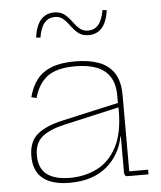

<svg xmlns="http://www.w3.org/2000/svg" viewBox="-54 -808 722 862"><g transform="rotate(-5 307.0 -377.0)"><path d="M487 0Q479.5 0 475.8 -4.5Q472 -9 472 -17V-231L474 -241L473 -299L472 -320V-363Q472 -418.5 450 -451Q428 -483.5 388.5 -497.8Q349 -512 296 -512Q212 -512 170 -480.8Q128 -449.5 110 -385L87 -391Q99.5 -439 124.8 -470.8Q150 -502.5 191.8 -518.2Q233.5 -534 296 -534Q358 -534 402.8 -517.5Q447.5 -501 471.8 -463.8Q496 -426.5 496 -364V-21H581V0ZM226 7Q146.5 7 105.2 -26.2Q64 -59.5 64 -127Q64 -192.5 103.5 -225.2Q143 -258 221 -275L480 -333V-313L225 -255Q157.5 -240 123.2 -211.8Q89 -183.5 89 -128Q89 -70.5 124.5 -42.8Q160 -15 229 -15Q296.5 -15 352 -43Q407.5 -71 440.2 -133.5Q473 -196 473 -299L479 -180H470Q454.5 -97.5 392 -45.2Q329.5 7 226 7ZM439.5 -753 458.5 -750.5Q450.5 -696 427.5 -671Q404.5 -646 368 -646Q342 -646 324.5 -658.5Q307 -671 289 -695.5Q272 -719 257.8 -729.8Q243.5 -740.5 223 -740.5Q195 -740.5 176.8 -720Q158.5 -699.5 151 -653.5L131.5 -656Q139.5 -710.5 162.5 -735.8Q185.5 -761 222 -761Q248.5 -761 265.8 -748.5Q283 -736 301.5 -711Q318.5 -688 332.8 -677.2Q347 -666.5 367.5 -666.5Q395.5 -666.5 413.5 -687Q431.5 -707.5 439.5 -753Z"/></g></svg>

Font: Hepta Slab ExtraLight ExtraLight
Style: Regular
Weight: 250
Version: Version 1.102